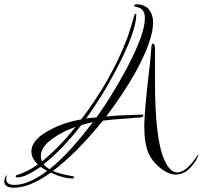

<svg xmlns="http://www.w3.org/2000/svg" viewBox="-210 -690 943 893"><path d="M-144 183Q-190 183 -190 154Q-190 133 -178 124Q-181 133 -181 143Q-181 170 -143 170Q-77 170 9 105Q0 100 -7.5 95Q-15 90 -22 86Q-90 135 -130 135Q-137 135 -137 131Q-137 124 -127 123Q-101 114 -78 102Q-55 90 -34 75Q-64 46 -64 15Q-64 -43 27 -88Q59 -105 94 -116.5Q129 -128 168 -135Q238 -227 291.5 -321.5Q345 -416 381 -511Q385 -520 393.5 -547.5Q402 -575 415 -619Q416 -626 423 -626Q424 -625 424 -624Q424 -544 334 -373Q299 -305 262.5 -246.5Q226 -188 191 -139Q202 -141 214 -142Q226 -143 239 -144Q277 -197 311.5 -253.5Q346 -310 379 -371Q421 -451 442.5 -509.5Q464 -568 464 -606Q464 -652 423 -658Q414 -660 414 -664Q414 -670 425 -670Q461 -670 482 -647Q502 -622 502 -586Q502 -544 482 -487.5Q462 -431 423 -359Q393 -305 358 -252.5Q323 -200 284 -148Q301 -150 329.5 -152Q358 -154 398 -155Q423 -156 436 -156.5Q449 -157 451 -157H450Q450 -157 450 -157Q450 -157 451 -157Q457 -157 457 -154Q457 -145 439 -143Q430 -143 416 -142Q402 -141 384 -139Q348 -137 319.5 -134.5Q291 -132 269 -129Q208 -54 150 4.5Q92 63 36 105Q63 118 125 129Q134 130 134 135Q134 140 124 140Q85 140 26 113Q-72 183 -144 183ZM608 122Q574 122 535 91Q498 61 482 25Q471 1 466 -31.5Q461 -64 461 -106Q461 -132 466.5 -199Q472 -266 485 -373Q486 -380 488.5 -404Q491 -428 494 -469Q495 -487 501 -487Q510 -487 511 -466V-307Q511 -43 554 53Q580 112 614 112Q658 112 713 26Q712 43 692 70Q682 83 672.5 93Q663 103 655 108Q630 122 608 122ZM20 97Q68 59 118.5 3.5Q169 -52 222 -122Q208 -119 194.5 -115.5Q181 -112 168 -108Q123 -50 79 -4.5Q35 41 -7 74Q-2 81 5.5 86.5Q13 92 20 97ZM-15 61Q61 0 142 -100Q113 -90 87 -77Q61 -64 40 -49Q-20 -9 -20 36Q-20 48 -15 61Z"/></svg>

Font: Ruthie
Style: Regular
Weight: 400
Designer: Robert E. Leuschke
Foundry: Robert E. Leuschke
Version: Version 1.012